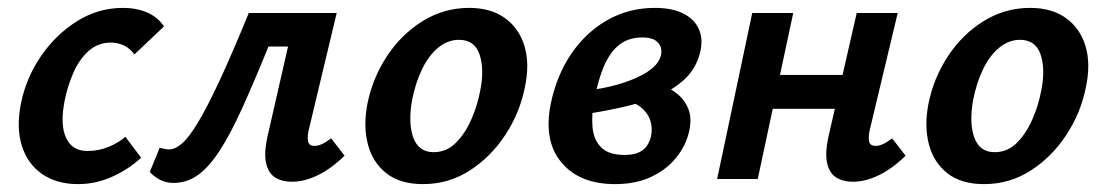

<svg xmlns="http://www.w3.org/2000/svg" viewBox="-20 -454 2807 487"><path d="M178 13Q124 13 87 -12.5Q50 -38 35.5 -84Q21 -130 33 -191Q46 -256 83.5 -311Q121 -366 175 -400Q229 -434 292 -434Q326 -434 353 -422.5Q380 -411 396 -387L321 -316Q308 -333 292.5 -339.5Q277 -346 261 -346Q228 -346 204 -324Q180 -302 165.5 -268Q151 -234 144 -199Q132 -138 147.5 -104.5Q163 -71 202 -71Q230 -71 255.5 -81.5Q281 -92 298 -107L338 -54Q307 -25 265 -6Q223 13 178 13Z M420 10Q400 10 384 1Q368 -8 360 -18L385 -79Q394 -77 399.5 -76Q405 -75 409 -75Q424 -75 441.5 -90Q459 -105 482 -143Q505 -181 536.5 -248.5Q568 -316 611 -421H773L755 -336H661Q624 -245 594 -179Q564 -113 537 -71.5Q510 -30 482 -10Q454 10 420 10ZM720 7Q696 7 678.5 -3.5Q661 -14 655 -40Q649 -66 659 -110L730 -421H834L763 -124Q759 -106 761.5 -95Q764 -84 778 -84Q786 -84 795.5 -88Q805 -92 820 -103L854 -59Q820 -26 786 -9.5Q752 7 720 7Z M1053 13Q995 13 960 -14.5Q925 -42 913 -88.5Q901 -135 912 -191Q925 -256 961.5 -311.5Q998 -367 1052 -400.5Q1106 -434 1170 -434Q1225 -434 1261 -408Q1297 -382 1310.5 -336.5Q1324 -291 1311 -231Q1298 -167 1261.5 -111.5Q1225 -56 1171.5 -21.5Q1118 13 1053 13ZM1080 -68Q1112 -68 1135.5 -91Q1159 -114 1175 -150Q1191 -186 1198 -224Q1209 -278 1196.5 -315.5Q1184 -353 1144 -353Q1116 -353 1092 -333.5Q1068 -314 1051 -279.5Q1034 -245 1025 -199Q1015 -141 1028.5 -104.5Q1042 -68 1080 -68Z M1540 13Q1450 13 1404 -42Q1358 -97 1377 -191Q1392 -263 1429 -317.5Q1466 -372 1520.5 -403Q1575 -434 1641 -434Q1687 -434 1715.5 -418.5Q1744 -403 1754 -377Q1764 -351 1755 -318Q1745 -280 1717.5 -254Q1690 -228 1651.5 -211.5Q1613 -195 1568.5 -184.5Q1524 -174 1480 -167L1475 -225Q1548 -235 1598 -258.5Q1648 -282 1656 -312Q1659 -322 1656.5 -332.5Q1654 -343 1643 -351Q1632 -359 1609 -359Q1575 -359 1551.5 -341Q1528 -323 1512.5 -287.5Q1497 -252 1487 -199Q1480 -162 1483 -130.5Q1486 -99 1505 -80Q1524 -61 1564 -61Q1582 -61 1595.5 -65.5Q1609 -70 1618 -80.5Q1627 -91 1631 -107Q1636 -128 1629.5 -148Q1623 -168 1605.5 -182Q1588 -196 1560 -199L1636 -246Q1650 -242 1668.5 -234Q1687 -226 1703 -211.5Q1719 -197 1727 -175Q1735 -153 1728 -121Q1720 -85 1695.5 -54.5Q1671 -24 1632 -5.5Q1593 13 1540 13Z M2143 7Q2119 7 2101.5 -3.5Q2084 -14 2078 -40Q2072 -66 2082 -110L2153 -421H2257L2186 -124Q2182 -106 2184.5 -95Q2187 -84 2201 -84Q2209 -84 2218.5 -88Q2228 -92 2243 -103L2277 -59Q2243 -26 2209 -9.5Q2175 7 2143 7ZM1799 0 1888 -421H1992L1902 0ZM1884 -178 1902 -264H2172L2153 -178Z M2476 13Q2418 13 2383 -14.5Q2348 -42 2336 -88.5Q2324 -135 2335 -191Q2348 -256 2384.5 -311.5Q2421 -367 2475 -400.5Q2529 -434 2593 -434Q2648 -434 2684 -408Q2720 -382 2733.5 -336.5Q2747 -291 2734 -231Q2721 -167 2684.5 -111.5Q2648 -56 2594.5 -21.5Q2541 13 2476 13ZM2503 -68Q2535 -68 2558.5 -91Q2582 -114 2598 -150Q2614 -186 2621 -224Q2632 -278 2619.5 -315.5Q2607 -353 2567 -353Q2539 -353 2515 -333.5Q2491 -314 2474 -279.5Q2457 -245 2448 -199Q2438 -141 2451.5 -104.5Q2465 -68 2503 -68Z"/></svg>

Font: Ysabeau
Style: Bold Italic
Weight: 700
Italic angle: -12°
Designer: Christian Thalmann (Catharsis Fonts)
Version: Version 2.002